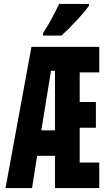

<svg xmlns="http://www.w3.org/2000/svg" viewBox="-20 -951 540 971"><path d="M258 0V-163H168L142 0H8L139 -714H482V-585H383V-435H465V-305H383V-129H482V0ZM238 -593 189 -292H258V-593ZM198 -771H291Q326 -803 368 -848Q410 -893 430 -922V-931H279Q263 -897 243.5 -860.5Q224 -824 198 -784Z"/></svg>

Font: Noto Sans Mono Condensed Extra
Style: Regular
Weight: 800
Width: 3
Designer: Monotype Design Team
Foundry: Monotype Imaging Inc.
Version: Version 1.900